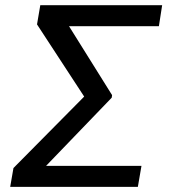

<svg xmlns="http://www.w3.org/2000/svg" viewBox="-20 -732 671 752"><path d="M534.1 -82.4 519.9 0H19.9L32.7 -73.9L309.7 -353.7L125 -636.4L137.8 -711.6H615.1L602.3 -629.3H250.4L419 -359.4L417.6 -349.4L160.5 -82.4Z"/></svg>

Font: Inter P
Style: Italic
Weight: 400
Italic angle: -9.40001°
Designer: Rasmus Andersson
Foundry: rsms
Version: Version 3.018;git-588b23468